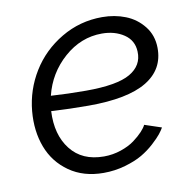

<svg xmlns="http://www.w3.org/2000/svg" viewBox="-66 -597 683 674"><g transform="rotate(-10 275.5 -260.0)"><path d="M262.2 -46.9Q293.9 -46.9 323.2 -56.9Q352.5 -66.9 371.8 -81.3Q391.1 -95.7 403.3 -108.9Q415.5 -122.1 419.9 -131.8L480 -111.8Q474.6 -102.1 465.1 -90.1Q455.6 -78.1 435.1 -59.3Q414.6 -40.5 390.1 -26.1Q365.7 -11.7 328.6 -1Q291.5 9.8 251 9.8Q179.7 9.8 129.2 -25.6Q78.6 -61 56.6 -118.9Q34.7 -176.8 41 -247.1Q47.9 -322.3 87.4 -386.5Q127 -450.7 193.8 -490.2Q260.7 -529.8 339.8 -529.8Q384.8 -529.8 423.1 -514.6Q461.4 -499.5 487.1 -467Q512.7 -434.6 513.2 -390.1Q514.2 -313 446.8 -272.5Q379.4 -231.9 240.2 -231.9Q173.3 -231.9 106.9 -235.8Q102.5 -151.9 143.6 -99.4Q184.6 -46.9 262.2 -46.9ZM329.1 -473.1Q254.4 -473.1 194.3 -420.2Q134.3 -367.2 115.2 -289.1Q176.3 -285.2 240.2 -285.2Q351.1 -285.2 397.7 -312.3Q444.3 -339.4 441.9 -389.2Q440.4 -429.2 407.7 -451.2Q375 -473.1 329.1 -473.1Z"/></g></svg>

Font: Rawline
Style: Italic
Weight: 400
Italic angle: -12°
Designer: Matt McInerney, Pablo Impallari, Rodrigo Fuenzalida
Foundry: Matt McInerney, Pablo Impallari, Rodrigo Fuenzalida
Version: Version 4.020;PS 004.020;hotconv 1.0.88;makeotf.lib2.5.64775